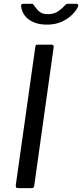

<svg xmlns="http://www.w3.org/2000/svg" viewBox="-20 -973 425 993"><path d="M247.5 -742Q260.2 -742 257.2 -726.6L157.3 -14.3Q156 -4.8 153.1 -2.4Q150.3 0 139.8 0H75.2Q65.8 0 63.3 -4.3Q60.8 -8.6 61.8 -16.5L162.7 -730.8Q163.9 -738.2 166 -740.1Q168 -742 173.9 -742ZM374.4 -953.3Q381.8 -953.3 384 -948.7Q386.3 -944.1 382.8 -936.8Q371.9 -914.6 349.4 -893.6Q326.9 -872.5 295.3 -859Q263.6 -845.6 223.1 -845.6Q182.4 -845.6 153.2 -858.3Q124 -870.9 107.8 -892.9Q91.5 -914.8 89.1 -942Q88.8 -946.2 90.8 -949.8Q92.8 -953.3 99.3 -953.3H144.9Q151 -953.3 153.1 -949.5Q155.1 -945.8 159.2 -940.1Q165.3 -933.5 172.7 -923.5Q180.2 -913.6 193.1 -906.7Q206 -899.8 227.5 -899.8Q260 -899.8 281.6 -915.1Q303.2 -930.5 317.3 -946.8Q320.8 -951.2 324.2 -952.2Q327.6 -953.3 331.4 -953.3Z"/></svg>

Font: Libre Franklin Thin
Style: Italic
Weight: 100
Italic angle: -8°
Designer: Pablo Impallari, Rodrigo Fuenzalida, Nhung Nguyen
Foundry: Impallari Type
Version: Version 3.000